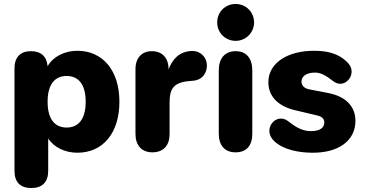

<svg xmlns="http://www.w3.org/2000/svg" viewBox="-20 -759 1838 968"><path d="M138 189C193 189 223 159 223 102V-61C251 -17 307 11 370 11C498 11 582 -87 582 -246C582 -405 497 -503 370 -503C305 -503 247 -473 220 -425C216 -474 187 -501 136 -501C82 -501 53 -470 53 -414V102C53 159 82 189 138 189ZM316 -116C259 -116 220 -155 220 -246C220 -337 259 -376 316 -376C373 -376 412 -337 412 -246C412 -155 373 -116 316 -116Z M748 9C805 9 835 -27 835 -83V-243C835 -308 853 -343 932 -350L954 -352C1007 -357 1025 -399 1023 -434C1021 -469 993 -503 947 -502C885 -500 849 -461 830 -409C830 -466 799 -501 745 -501C695 -501 663 -467 663 -410V-83C663 -27 694 9 748 9Z M1168 9C1223 9 1252 -25 1252 -85V-404C1252 -465 1222 -501 1168 -501C1114 -501 1083 -465 1083 -404V-85C1083 -25 1114 9 1168 9ZM1168 -553C1219 -553 1261 -594 1261 -646C1261 -699 1219 -739 1168 -739C1116 -739 1075 -699 1075 -646C1075 -594 1116 -553 1168 -553Z M1551 11C1686 13 1772 -49 1772 -150C1772 -221 1725 -271 1640 -289L1537 -309C1510 -315 1500 -331 1500 -348C1500 -373 1523 -393 1568 -393C1599 -393 1625 -377 1661 -349C1719 -305 1786 -388 1734 -442C1687 -491 1629 -503 1562 -503C1431 -503 1333 -442 1333 -345C1333 -270 1386 -222 1469 -203L1574 -178C1601 -173 1615 -162 1615 -141C1615 -117 1596 -98 1548 -98C1512 -98 1480 -110 1433 -148C1371 -195 1299 -106 1363 -47C1410 -3 1487 10 1551 11Z"/></svg>

Font: SN Pro Heavy
Style: Regular
Weight: 800
Designer: Tobias Whetton
Foundry: Supernotes
Version: Version 1.001;Glyphs 3.2 (3249)